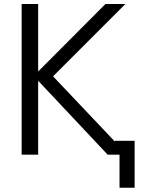

<svg xmlns="http://www.w3.org/2000/svg" viewBox="-20 -750 718 931"><path d="M85 0V-730.5H165V-405.3H167L491.2 -730.5H587.9L237.3 -379.9L537.1 -63.5V-67.4H632.8V160.2H559.6V0H502L167 -356.4H165V0Z"/></svg>

Font: GenEi M Gothic v2 Regular
Style: Regular
Weight: 400
Version: Version 2.0